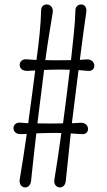

<svg xmlns="http://www.w3.org/2000/svg" viewBox="-20 -819 472 848"><path d="M363.8 -556.6 322.8 -554.2 330.1 -535.6C344.2 -644.5 352.5 -708 360.8 -763.2C364.7 -785.6 354.5 -799.3 337.9 -799.3C325.7 -799.3 313.5 -791 313 -772.9C311.5 -709.5 304.2 -652.3 292.5 -543L305.2 -553.7C283.2 -553.2 250 -552.7 230.5 -552.7C212.9 -552.7 183.6 -553.2 167.5 -553.7L177.7 -534.2C191.9 -643.6 204.1 -707 212.9 -763.2C216.3 -785.6 202.6 -799.3 186.5 -799.3C173.3 -799.3 161.6 -791 161.6 -772.9C160.2 -709.5 153.3 -643.6 138.7 -535.6L151.9 -553.7C135.3 -554.2 109.4 -556.2 97.2 -557.1C76.2 -558.6 66.4 -544.4 66.9 -531.2C67.9 -517.1 78.6 -505.9 100.1 -505.9C111.8 -505.9 147.5 -508.8 147.5 -508.8L137.2 -520.5C130.9 -470.2 109.4 -307.6 102.5 -259.3L116.2 -274.4C102.5 -274.9 80.1 -275.9 69.8 -277.3C48.8 -278.8 38.6 -265.1 39.6 -251.5C40.5 -237.8 51.3 -225.6 72.8 -226.6C81.1 -227.1 108.4 -228 108.4 -228L101.1 -247.6C91.3 -177.2 75.2 -72.3 66.9 -25.4C64 -3.9 77.1 8.8 91.3 8.8C103.5 8.8 114.7 -0.5 117.2 -19.5C122.6 -70.3 133.8 -176.8 142.1 -246.1L128.4 -229.5C156.2 -231 193.4 -231.9 217.8 -231.9C229 -231.9 252.9 -231.9 264.2 -231.4L253.4 -248.5C244.1 -178.2 228 -72.8 220.2 -25.4C216.3 -3.9 230.5 8.8 244.6 8.8C256.8 8.8 268.6 -0.5 270.5 -19.5C275.9 -71.8 286.6 -175.8 294.4 -247.6L279.3 -230.5C295.4 -229.5 323.7 -227.5 339.4 -226.6C360.4 -224.6 369.6 -237.3 368.7 -251C368.2 -264.2 356.9 -277.8 335.9 -276.9C322.8 -275.4 300.8 -274.9 288.1 -274.4L294.9 -254.4C300.8 -302.2 322.3 -472.2 328.1 -520L315.4 -510.3C328.6 -509.8 353.5 -506.8 367.7 -505.9C388.2 -503.9 397.5 -516.6 396.5 -530.3C396 -543.5 384.8 -557.6 363.8 -556.6ZM202.6 -273.4C182.1 -273.4 149.9 -273.9 132.3 -274.4L143.1 -257.3C148.9 -304.7 170.4 -474.6 176.3 -522.5L164.6 -509.8C189.9 -510.7 223.1 -511.7 246.1 -511.7C259.8 -511.7 285.2 -511.2 299.3 -510.7L290 -524.4C284.2 -474.6 262.7 -303.7 255.9 -254.9L270 -274.4C251 -273.9 219.7 -273.4 202.6 -273.4Z"/></svg>

Font: Pompiere 
Style: Regular
Weight: 400
Designer: Karolina Lach
Foundry: Sorkin Type Co.
Version: Version 1.001